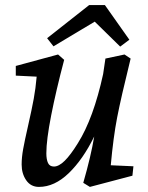

<svg xmlns="http://www.w3.org/2000/svg" viewBox="-20 -723 582 754"><path d="M65 -77Q65 -105 71 -138Q77 -171 90 -228Q105 -294 112.5 -335Q120 -376 124 -422L42 -426V-464L208 -509L232 -488Q200 -367 181 -270Q162 -173 162 -121Q162 -97 168.5 -83Q175 -69 192 -69Q211 -69 234 -91.5Q257 -114 286 -161Q347 -258 385 -432L394 -493L469 -509L493 -493Q455 -339 440 -261.5Q425 -184 415 -74L504 -70L500 -33L333 11L307 -5Q337 -109 350 -187Q306 -97 250 -43Q194 11 133 11Q101 11 83 -15Q65 -41 65 -77ZM165 -573 330 -703H392L488 -567L452 -540L352 -638L190 -541Z"/></svg>

Font: Andada Pro Medium
Style: Italic
Weight: 500
Italic angle: -7°
Designer: Carolina Giovagnoli
Foundry: Huerta Tipografica
Version: Version 3.005; ttfautohint (v1.8.4)